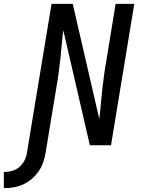

<svg xmlns="http://www.w3.org/2000/svg" viewBox="-118 -755 738 998"><path d="M-98 223V139Q-77 139 -56 133.5Q-35 128 -18 113.5Q-1 99 9 79.5Q19 60 22 39L150 -735H260L398 -137Q403 -175 406 -213Q409 -251 413.5 -289Q418 -327 423 -365Q428 -403 435 -441L483 -735H580L459 0H349L211 -598Q206 -560 203 -522Q200 -484 195.5 -446Q191 -408 186 -370Q181 -332 174 -294L119 39Q115 64 106.5 88.5Q98 113 83 135Q68 157 47 175Q26 193 1.5 204Q-23 215 -48 219Q-73 223 -98 223Z"/></svg>

Font: Iosevka Medium Extended
Style: Italic
Weight: 500
Width: 7
Italic angle: -9°
Monospace: yes
Designer: Belleve Invis
Foundry: Belleve Invis
Version: Version 32.5.0; ttfautohint (v1.8.4)